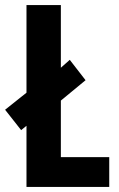

<svg xmlns="http://www.w3.org/2000/svg" viewBox="-34 -734 467 754"><path d="M70 0H395V-117H205V-339L302 -419L240 -499L205 -468V-714H70V-370L-14 -303L49 -223L70 -240Z"/></svg>

Font: Noto Sans Tamil ExtraCondensed
Style: Bold
Weight: 700
Width: 2
Designer: Jelle Bosma - Monotype Design Team
Foundry: Monotype Imaging Inc.
Version: Version 2.004